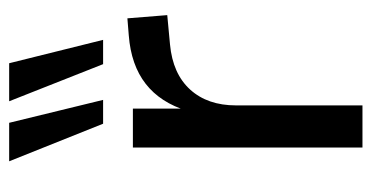

<svg xmlns="http://www.w3.org/2000/svg" viewBox="-216 -595 811 419"><g transform="rotate(-90 189.5 -385.5)"><path d="M77 0V-501H162V-382H157Q175 -441 216 -473Q257 -505 322 -510L359 -513L366 -426L302 -420Q238 -414 203.5 -376Q169 -338 169 -276V0ZM259 -566 178 -771H261L312 -566ZM129 -566 47 -771H131L181 -566Z"/></g></svg>

Font: Nunitoga
Style: Medium
Weight: 500
Designer: Vernon Adams
Foundry: Vernon Adams
Version: Version 1.0